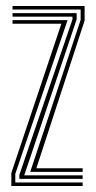

<svg xmlns="http://www.w3.org/2000/svg" viewBox="-20 -620 320 640"><path d="M80.8 -47.2 248.8 -553.8V-588.2H21.8V-600H262V-551.2L101.2 -59.2H255.5V-47.2ZM17.8 0V-43.5L184.5 -540.8H21.8V-552.8H205.2L31 -40.5V-11.8H255.5V0ZM44.5 -23.8V-37.2L221.5 -555.2V-564.5H21.8V-576.2H235.5V-555.5L60.8 -35.5H255.5V-23.8Z"/></svg>

Font: Big Shoulders Inline Display Thin
Style: Regular
Weight: 400
Version: Version 2.002